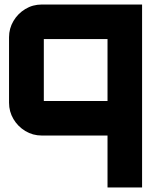

<svg xmlns="http://www.w3.org/2000/svg" viewBox="-20 -600 704 850"><path d="M456 230V0H165Q125 0 92 -20Q59 -40 39.5 -73Q20 -106 20 -145V-435Q20 -474 39.5 -507Q59 -540 92 -560Q125 -580 165 -580H609V230ZM174 -153H456Q456 -153 456 -153Q456 -153 456 -153V-427Q456 -427 456 -427Q456 -427 456 -427H174Q174 -427 174 -427Q174 -427 174 -427V-153Q174 -153 174 -153Q174 -153 174 -153Z"/></svg>

Font: Orbitron Black
Style: Regular
Weight: 900
Designer: Matt McInerney
Foundry: The League of Moveable Type
Version: Version 2.001